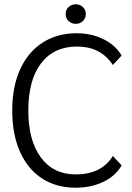

<svg xmlns="http://www.w3.org/2000/svg" viewBox="-20 -865 616 895"><path d="M37 -350Q37 -460 73.5 -541Q110 -622 178 -666Q246 -710 337 -710Q406 -710 462 -682.5Q518 -655 547 -606L506 -562Q450 -648 339 -648Q231 -648 171.5 -570Q112 -492 112 -350Q112 -210 170.5 -131Q229 -52 333 -52Q453 -52 506 -138L547 -94Q519 -45 462 -17.5Q405 10 332 10Q242 10 175.5 -33.5Q109 -77 73 -158Q37 -239 37 -350ZM286 -800Q286 -819 299.5 -832Q313 -845 333 -845Q353 -845 366.5 -832Q380 -819 380 -800Q380 -780 366.5 -767Q353 -754 333 -754Q313 -754 299.5 -767Q286 -780 286 -800Z"/></svg>

Font: Sarabun Light
Style: Regular
Weight: 300
Designer: Suppakit Chalermlarp | Katatrad Co.,Ltd.
Foundry: Cadson Demak Co.,Ltd.
Version: Version 1.000; ttfautohint (v1.6)